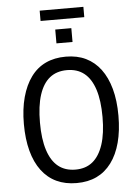

<svg xmlns="http://www.w3.org/2000/svg" viewBox="-64 -1036 787 1094"><g transform="rotate(-5 329.5 -489.5)"><path d="M330 9Q265 9 215 -14.5Q165 -38 130 -84.5Q95 -131 77 -198.5Q59 -266 59 -352Q59 -438 77.5 -505.5Q96 -573 130.5 -620Q165 -667 215 -690.5Q265 -714 330 -714Q395 -714 444.5 -690Q494 -666 528.5 -620Q563 -574 581.5 -507Q600 -440 600 -353Q600 -267 582 -199.5Q564 -132 529 -85Q494 -38 444.5 -14.5Q395 9 330 9ZM330 -68Q389 -68 428 -100Q467 -132 488 -195.5Q509 -259 509 -353Q509 -448 488.5 -511Q468 -574 428.5 -605.5Q389 -637 330 -637Q271 -637 231.5 -605.5Q192 -574 171.5 -510.5Q151 -447 151 -352Q151 -258 171.5 -194.5Q192 -131 231.5 -99.5Q271 -68 330 -68ZM205 -929V-988H455V-929ZM284 -794V-873H376V-794Z"/></g></svg>

Font: Nunito Sans 10pt Condensed Medium
Style: Regular
Weight: 500
Width: 3
Designer: Vernon Adams
Foundry: Vernon Adams
Version: Version 3.101;gftools[0.9.27]